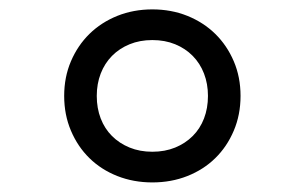

<svg xmlns="http://www.w3.org/2000/svg" viewBox="-20 -610 640 403"><path d="M114.7 -408.7Q114.7 -448.2 128.9 -481.4Q143.1 -514.6 167.7 -538.8Q192.4 -563 226.3 -576.7Q260.3 -590.3 299.8 -590.3Q339.4 -590.3 373.3 -576.7Q407.2 -563 431.9 -538.8Q456.5 -514.6 470.7 -481.4Q484.9 -448.2 484.9 -408.7Q484.9 -369.1 470.7 -335.7Q456.5 -302.2 431.9 -278.1Q407.2 -253.9 373.3 -240.5Q339.4 -227.1 299.8 -227.1Q260.3 -227.1 226.3 -240.5Q192.4 -253.9 167.7 -278.1Q143.1 -302.2 128.9 -335.7Q114.7 -369.1 114.7 -408.7ZM183.1 -408.7Q183.1 -382.8 191.4 -361.3Q199.7 -339.8 215.1 -324.5Q230.5 -309.1 252 -300.3Q273.4 -291.5 299.8 -291.5Q326.2 -291.5 347.7 -300.3Q369.1 -309.1 384.5 -324.5Q399.9 -339.8 408.2 -361.3Q416.5 -382.8 416.5 -408.7Q416.5 -434.1 408.2 -455.6Q399.9 -477.1 384.5 -492.7Q369.1 -508.3 347.7 -517.1Q326.2 -525.9 299.8 -525.9Q273.4 -525.9 252 -517.1Q230.5 -508.3 215.1 -492.7Q199.7 -477.1 191.4 -455.6Q183.1 -434.1 183.1 -408.7Z"/></svg>

Font: Courier Prime
Style: Regular
Weight: 400
Designer: Alan Dague-Greene
Foundry: Quote-Unquote Apps
Version: Version 1.203